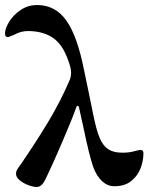

<svg xmlns="http://www.w3.org/2000/svg" viewBox="-57 -730 598 767"><path d="M7 -36Q7 -45 11 -52Q15 -59 20 -65.5Q25 -72 27 -75Q86 -161 135.5 -243Q185 -325 223 -414Q227 -426 227 -439Q227 -450 224 -462Q202 -542 161 -574Q120 -606 54 -606Q27 -606 -1 -591Q-21 -582 -26 -582Q-37 -582 -37 -596Q-37 -617 -19.5 -644.5Q-2 -672 27 -691Q56 -710 91 -710Q164 -710 208 -648Q252 -586 279 -449L300 -348Q310 -298 318 -260Q326 -222 334 -198Q348 -155 370.5 -137.5Q393 -120 432 -120Q458 -120 478 -125.5Q498 -131 504 -131Q516 -131 516 -118Q516 -89 505 -59Q494 -29 468 -7.5Q442 14 400 14Q373 14 351 -6Q329 -26 315 -64Q299 -111 276 -222L259 -299Q258 -306 254 -307Q250 -308 248 -302Q231 -254 191 -161Q151 -68 128 -21Q118 1 109 9Q100 17 89 17Q76 17 56 9.5Q36 2 21.5 -10Q7 -22 7 -36Z"/></svg>

Font: EB Garamond
Style: Bold
Weight: 700
Designer: Georg Duffner and Octavio Pardo
Foundry: Georg Duffner
Version: Version 1.000; ttfautohint (v1.6)